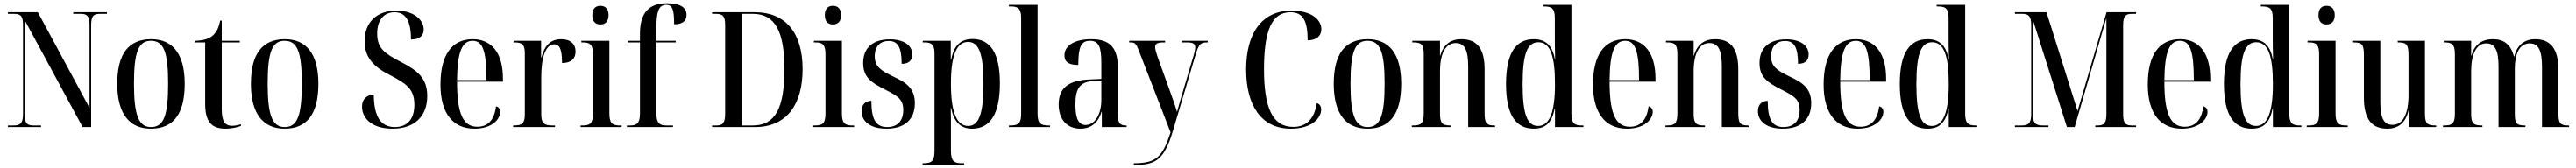

<svg xmlns="http://www.w3.org/2000/svg" viewBox="-20 -790 15994 1045"><path d="M29 0H235V-10H188C146 -10 133 -25 133 -83V-665L493 0H546V-631C546 -689 559 -704 601 -704H644V-714H435V-704H481C522 -704 536 -690 536 -633V-119L215 -714H29V-704H67C109 -704 123 -690 123 -633V-83C123 -25 108 -10 64 -10H29Z M917 10C1055 10 1127 -79 1127 -269C1127 -455 1052 -546 919 -546C779 -546 708 -455 708 -269C708 -80 786 10 917 10ZM918 0C842 0 812 -71 812 -269C812 -467 840 -536 917 -536C997 -536 1024 -467 1024 -269C1024 -72 997 0 918 0Z M1381 10C1422 10 1457 0 1476 -7V-17C1453 -11 1437 -8 1421 -8C1377 -8 1357 -36 1357 -111V-526H1469V-536H1357V-662H1347C1339 -618 1323 -584 1294 -563C1270 -546 1237 -537 1189 -536V-526H1254V-145C1254 -29 1297 10 1381 10Z M1747 10C1885 10 1957 -79 1957 -269C1957 -455 1882 -546 1749 -546C1609 -546 1538 -455 1538 -269C1538 -80 1616 10 1747 10ZM1748 0C1672 0 1642 -71 1642 -269C1642 -467 1670 -536 1747 -536C1827 -536 1854 -467 1854 -269C1854 -72 1827 0 1748 0Z M2418 10C2555 10 2633 -68 2633 -193C2633 -305 2571 -352 2471 -404C2370 -456 2322 -488 2322 -581C2322 -671 2369 -714 2430 -714C2500 -714 2532 -658 2532 -544C2586 -544 2611 -568 2611 -606C2611 -665 2552 -724 2441 -724C2322 -724 2244 -654 2244 -534C2244 -433 2299 -375 2400 -324C2498 -272 2553 -241 2553 -139C2553 -47 2507 0 2432 0C2341 0 2302 -70 2301 -201C2259 -201 2228 -176 2228 -127C2228 -63 2279 10 2418 10Z M2926 10C3036 10 3086 -49 3086 -95C3086 -112 3077 -125 3060 -129C3049 -40 3007 -2 2944 -2C2858 -2 2818 -79 2818 -282H3103V-302C3103 -459 3034 -546 2915 -546C2788 -546 2715 -451 2715 -264C2715 -90 2789 10 2926 10ZM3001 -292H2818C2820 -469 2850 -536 2915 -536C2979 -536 3001 -468 3001 -292Z M3166 0H3426V-10H3413C3357 -10 3341 -23 3341 -82V-309C3341 -433 3368 -514 3421 -514C3454 -514 3470 -486 3470 -398C3526 -398 3554 -425 3554 -469C3554 -516 3523 -546 3465 -546C3392 -546 3359 -498 3342 -432H3340V-536H3169V-526H3172C3224 -526 3239 -513 3239 -456V-81C3239 -23 3223 -10 3170 -10H3166Z M3708 -638C3736 -638 3759 -654 3759 -696C3759 -738 3736 -754 3708 -754C3680 -754 3658 -738 3658 -696C3658 -654 3680 -638 3708 -638ZM3585 0H3840V-10H3829C3783 -10 3764 -23 3764 -85V-536H3590V-526H3599C3644 -526 3662 -512 3662 -453V-84C3662 -23 3644 -10 3597 -10H3585Z M3873 0H4159V-10H4118C4079 -10 4056 -21 4056 -84V-526H4176V-536H4056V-617C4056 -723 4072 -760 4118 -760C4157 -760 4166 -727 4166 -639C4220 -639 4243 -661 4243 -698C4243 -739 4211 -770 4121 -770C4004 -770 3954 -703 3954 -582V-536H3877V-526H3954V-83C3954 -21 3930 -10 3893 -10H3873Z M4402 0H4668C4866 0 4964 -141 4964 -360C4964 -588 4856 -714 4669 -714H4402V-704H4427C4467 -704 4483 -690 4483 -635V-82C4483 -26 4468 -10 4429 -10H4402ZM4654 -10H4588V-704H4655C4792 -704 4851 -596 4851 -360C4851 -113 4792 -10 4654 -10Z M5152 -638C5180 -638 5203 -654 5203 -696C5203 -738 5180 -754 5152 -754C5124 -754 5102 -738 5102 -696C5102 -654 5124 -638 5152 -638ZM5029 0H5284V-10H5273C5227 -10 5208 -23 5208 -85V-536H5034V-526H5043C5088 -526 5106 -512 5106 -453V-84C5106 -23 5088 -10 5041 -10H5029Z M5485 10C5599 10 5661 -49 5661 -148C5661 -240 5609 -276 5527 -314C5449 -352 5412 -375 5412 -440C5412 -504 5448 -535 5499 -535C5555 -535 5579 -495 5579 -393C5623 -393 5645 -414 5645 -451C5645 -503 5599 -545 5505 -545C5403 -545 5340 -495 5340 -398C5340 -311 5388 -277 5478 -232C5554 -193 5589 -173 5589 -106C5589 -35 5550 0 5489 0C5418 0 5391 -49 5391 -163C5362 -163 5330 -147 5330 -99C5330 -41 5377 10 5485 10Z M5709 235H5967V225H5953C5903 225 5885 211 5885 147V12C5885 -33 5885 -75 5884 -119H5886C5904 -33 5943 10 6017 10C6127 10 6189 -79 6189 -272C6189 -461 6129 -547 6019 -547C5943 -547 5903 -505 5886 -418H5884V-536H5710V-526H5718C5763 -526 5783 -516 5783 -457V148C5783 211 5766 225 5715 225H5709ZM5992 -7C5917 -7 5885 -101 5885 -270C5885 -441 5919 -529 5991 -529C6058 -529 6087 -457 6087 -269C6087 -87 6060 -7 5992 -7Z M6245 0H6500V-10H6492C6441 -10 6423 -23 6423 -84V-760H6245V-750H6257C6296 -750 6321 -741 6321 -680V-83C6321 -22 6303 -10 6253 -10H6245Z M6689 10C6752 10 6800 -24 6820 -96H6822V0H6976V-10H6974C6934 -10 6921 -24 6921 -83V-374C6921 -500 6865 -546 6755 -546C6661 -546 6590 -511 6590 -445C6590 -403 6619 -386 6676 -386C6676 -497 6693 -536 6748 -536C6803 -536 6819 -500 6819 -397V-299L6748 -296C6618 -291 6554 -245 6554 -141C6554 -44 6609 10 6689 10ZM6722 -13C6679 -13 6658 -50 6658 -140C6658 -239 6685 -282 6771 -286L6819 -289V-168C6819 -82 6780 -13 6722 -13Z M7021 225V235H7035C7160 235 7212 197 7264 22L7405 -452C7424 -513 7434 -526 7475 -526H7480V-536H7319V-526H7351C7390 -526 7402 -516 7402 -496C7402 -485 7399 -468 7391 -441L7324 -216C7312 -176 7299 -131 7289 -94C7273 -148 7265 -168 7242 -232L7167 -440C7159 -465 7153 -484 7153 -497C7153 -518 7168 -526 7208 -526H7215V-536H6992V-526H7002C7029 -526 7036 -517 7053 -472L7249 33C7198 188 7159 225 7021 225Z M7995 10C8130 10 8184 -59 8184 -109C8184 -124 8178 -143 8157 -149C8142 -54 8095 -1 8011 -1C7882 -1 7829 -119 7829 -359C7829 -596 7876 -714 7993 -714C8070 -714 8100 -662 8100 -539C8154 -539 8185 -566 8185 -608C8185 -671 8119 -724 8000 -724C7812 -724 7718 -578 7718 -358C7718 -136 7811 10 7995 10Z M8471 10C8609 10 8681 -79 8681 -269C8681 -455 8606 -546 8473 -546C8333 -546 8262 -455 8262 -269C8262 -80 8340 10 8471 10ZM8472 0C8396 0 8366 -71 8366 -269C8366 -467 8394 -536 8471 -536C8551 -536 8578 -467 8578 -269C8578 -72 8551 0 8472 0Z M8747 0H8992V-10H8987C8937 -10 8922 -23 8922 -84V-345C8922 -460 8958 -522 9020 -522C9077 -522 9097 -474 9097 -375V0H9264V-10H9260C9211 -10 9199 -24 9199 -87V-357C9199 -489 9152 -546 9054 -546C8990 -546 8943 -514 8924 -444H8922V-536H8750V-526H8756C8806 -526 8821 -513 8821 -453V-86C8821 -23 8806 -10 8754 -10H8747Z M9505 10C9580 10 9618 -31 9634 -115H9636V0H9813V-10H9804C9756 -10 9738 -24 9738 -83V-760H9561V-750H9567C9614 -750 9635 -740 9635 -678V-571C9635 -534 9635 -487 9637 -422H9635C9620 -507 9578 -546 9504 -546C9396 -546 9332 -464 9332 -268C9332 -72 9395 10 9505 10ZM9531 -7C9465 -7 9435 -76 9435 -267C9435 -460 9466 -527 9533 -527C9608 -527 9636 -438 9636 -267C9636 -94 9603 -7 9531 -7Z M10083 10C10193 10 10243 -49 10243 -95C10243 -112 10234 -125 10217 -129C10206 -40 10164 -2 10101 -2C10015 -2 9975 -79 9975 -282H10260V-302C10260 -459 10191 -546 10072 -546C9945 -546 9872 -451 9872 -264C9872 -90 9946 10 10083 10ZM10158 -292H9975C9977 -469 10007 -536 10072 -536C10136 -536 10158 -468 10158 -292Z M10322 0H10567V-10H10562C10512 -10 10497 -23 10497 -84V-345C10497 -460 10533 -522 10595 -522C10652 -522 10672 -474 10672 -375V0H10839V-10H10835C10786 -10 10774 -24 10774 -87V-357C10774 -489 10727 -546 10629 -546C10565 -546 10518 -514 10499 -444H10497V-536H10325V-526H10331C10381 -526 10396 -513 10396 -453V-86C10396 -23 10381 -10 10329 -10H10322Z M11051 10C11165 10 11227 -49 11227 -148C11227 -240 11175 -276 11093 -314C11015 -352 10978 -375 10978 -440C10978 -504 11014 -535 11065 -535C11121 -535 11145 -495 11145 -393C11189 -393 11211 -414 11211 -451C11211 -503 11165 -545 11071 -545C10969 -545 10906 -495 10906 -398C10906 -311 10954 -277 11044 -232C11120 -193 11155 -173 11155 -106C11155 -35 11116 0 11055 0C10984 0 10957 -49 10957 -163C10928 -163 10896 -147 10896 -99C10896 -41 10943 10 11051 10Z M11515 10C11625 10 11675 -49 11675 -95C11675 -112 11666 -125 11649 -129C11638 -40 11596 -2 11533 -2C11447 -2 11407 -79 11407 -282H11692V-302C11692 -459 11623 -546 11504 -546C11377 -546 11304 -451 11304 -264C11304 -90 11378 10 11515 10ZM11590 -292H11407C11409 -469 11439 -536 11504 -536C11568 -536 11590 -468 11590 -292Z M11950 10C12025 10 12063 -31 12079 -115H12081V0H12258V-10H12249C12201 -10 12183 -24 12183 -83V-760H12006V-750H12012C12059 -750 12080 -740 12080 -678V-571C12080 -534 12080 -487 12082 -422H12080C12065 -507 12023 -546 11949 -546C11841 -546 11777 -464 11777 -268C11777 -72 11840 10 11950 10ZM11976 -7C11910 -7 11880 -76 11880 -267C11880 -460 11911 -527 11978 -527C12053 -527 12081 -438 12081 -267C12081 -94 12048 -7 11976 -7Z M12492 0H12700V-10H12668C12621 -10 12603 -22 12603 -83V-668L12815 0H12863L13060 -678V-83C13060 -25 13047 -10 13004 -10H12991V0H13244V-10H13219C13178 -10 13164 -25 13164 -80V-634C13164 -689 13180 -704 13216 -704H13244V-714H13061L12881 -100L12688 -714H12492V-704H12539C12576 -704 12593 -689 12593 -634V-81C12593 -24 12576 -10 12534 -10H12492Z M13528 10C13638 10 13688 -49 13688 -95C13688 -112 13679 -125 13662 -129C13651 -40 13609 -2 13546 -2C13460 -2 13420 -79 13420 -282H13705V-302C13705 -459 13636 -546 13517 -546C13390 -546 13317 -451 13317 -264C13317 -90 13391 10 13528 10ZM13603 -292H13420C13422 -469 13452 -536 13517 -536C13581 -536 13603 -468 13603 -292Z M13963 10C14038 10 14076 -31 14092 -115H14094V0H14271V-10H14262C14214 -10 14196 -24 14196 -83V-760H14019V-750H14025C14072 -750 14093 -740 14093 -678V-571C14093 -534 14093 -487 14095 -422H14093C14078 -507 14036 -546 13962 -546C13854 -546 13790 -464 13790 -268C13790 -72 13853 10 13963 10ZM13989 -7C13923 -7 13893 -76 13893 -267C13893 -460 13924 -527 13991 -527C14066 -527 14094 -438 14094 -267C14094 -94 14061 -7 13989 -7Z M14427 -638C14455 -638 14478 -654 14478 -696C14478 -738 14455 -754 14427 -754C14399 -754 14377 -738 14377 -696C14377 -654 14399 -638 14427 -638ZM14304 0H14559V-10H14548C14502 -10 14483 -23 14483 -85V-536H14309V-526H14318C14363 -526 14381 -512 14381 -453V-84C14381 -23 14363 -10 14316 -10H14304Z M14804 10C14867 10 14918 -21 14936 -104H14938V0H15108V-10H15104C15052 -10 15038 -22 15038 -85V-536H14869V-526H14872C14923 -526 14936 -513 14936 -447V-199C14936 -85 14903 -14 14837 -14C14782 -14 14761 -56 14761 -158V-536H14592V-526H14595C14646 -526 14659 -513 14659 -450V-184C14659 -47 14709 10 14804 10Z M15150 0H15395V-10H15392C15341 -10 15325 -21 15325 -83V-347C15325 -448 15355 -520 15419 -520C15473 -520 15495 -476 15495 -374V0H15662V-10H15659C15609 -10 15596 -21 15596 -84V-361C15596 -454 15624 -520 15689 -520C15744 -520 15765 -473 15765 -374V0H15933V-10H15930C15881 -10 15867 -21 15867 -83V-357C15867 -486 15817 -546 15724 -546C15658 -546 15610 -512 15593 -438H15591C15570 -516 15526 -546 15460 -546C15393 -546 15346 -514 15327 -444H15325V-536H15155V-526H15159C15207 -526 15224 -514 15224 -452V-83C15224 -21 15207 -10 15157 -10H15150Z"/></svg>

Font: Noto Serif Display Condensed Medium
Style: Regular
Weight: 500
Width: 3
Designer: Monotype Design Team
Foundry: Monotype Imaging Inc.
Version: Version 2.009